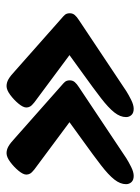

<svg xmlns="http://www.w3.org/2000/svg" viewBox="61 -546 438 601"><g transform="rotate(-90 280.5 -245.0)"><path d="M241 -46Q253 -46 269 -54Q285 -62 296 -69L518 -217Q529 -224 534.5 -230.5Q540 -237 540 -246Q540 -256 535 -261.5Q530 -267 525 -271L360 -417Q344 -432 333.5 -438Q323 -444 312 -444Q300 -444 284.5 -432.5Q269 -421 257 -406.5Q245 -392 245 -382Q245 -376 248 -370.5Q251 -365 261 -357L409 -247L351 -205Q305 -172 274.5 -148.5Q244 -125 229.5 -106.5Q215 -88 215 -70Q215 -60 221.5 -53Q228 -46 241 -46ZM31 -46Q43 -46 59 -54Q75 -62 86 -69L308 -217Q319 -224 324.5 -230.5Q330 -237 330 -246Q330 -256 325 -261.5Q320 -267 315 -271L150 -417Q134 -432 123.5 -438Q113 -444 102 -444Q90 -444 74.5 -432.5Q59 -421 47 -406.5Q35 -392 35 -382Q35 -376 38 -370.5Q41 -365 51 -357L199 -247L141 -205Q95 -172 64.5 -148.5Q34 -125 19.5 -106.5Q5 -88 5 -70Q5 -60 11.5 -53Q18 -46 31 -46Z"/></g></svg>

Font: Alkatra
Style: Bold
Weight: 700
Designer: Suman Bhandary
Version: Version 1.100;gftools[0.9.22]